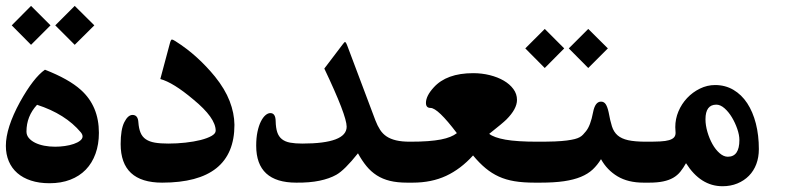

<svg xmlns="http://www.w3.org/2000/svg" viewBox="-20 -648 2683 655"><path d="M317.4 -194.8Q317.4 -155.8 305.9 -123.8Q294.4 -91.8 272.7 -69.3Q251 -46.9 219.7 -34.9Q188.5 -22.9 148.9 -22.9Q113.3 -22.9 85.7 -32Q58.1 -41 39.1 -57.6Q20 -74.2 10 -97.9Q0 -121.6 0 -150.4Q0 -211.9 48.3 -300.3Q94.2 -382.8 133.3 -410.2Q214.8 -378.4 255.9 -341.3Q317.4 -286.1 317.4 -194.8ZM255.9 -196.3Q203.1 -259.3 106.4 -290.5Q70.3 -251.5 70.3 -199.2Q70.3 -187 78.1 -177.5Q85.9 -168 99.6 -161.1Q113.3 -154.3 130.9 -150.9Q148.4 -147.5 168 -147.5Q184.6 -147.5 201.4 -149.9Q218.3 -152.3 231.7 -157Q245.1 -161.6 253.4 -168.2Q261.7 -174.8 261.7 -182.6Q261.7 -189 255.9 -196.3ZM301.8 -561.5 234.9 -495.1 168.5 -561.5 234.9 -627.9ZM152.3 -561.5 85.9 -495.1 20 -561.5 85.9 -627.9Z M779.8 -222.2Q779.8 -24.9 533.2 -24.9Q391.6 -24.9 391.6 -156.7Q391.6 -206.5 404.1 -231.2Q416.5 -255.9 432.1 -255.9Q450.7 -255.9 452.1 -230.5Q453.6 -209.5 459.5 -195.3Q465.3 -181.2 477.5 -172.9Q489.7 -164.6 508.5 -161.4Q527.3 -158.2 554.2 -158.2Q583.5 -158.2 612.5 -161.4Q641.6 -164.6 664.6 -170.4Q687.5 -176.3 701.7 -184.3Q715.8 -192.4 715.8 -202.1Q715.8 -246.1 639.6 -308.6Q570.8 -366.7 526.9 -378.4L559.6 -500.5Q563 -513.2 566.4 -513.2Q567.4 -513.2 570.6 -512Q573.7 -510.7 578.1 -507.8Q618.2 -482.4 651.6 -451.9Q685.1 -421.4 713.4 -386.7Q747.6 -344.2 763.4 -303.2Q779.3 -262.2 779.8 -222.2Z M1368.7 -24.9Q1335.4 -24.9 1310.3 -31Q1285.2 -37.1 1265.4 -49.8Q1245.6 -62.5 1230.2 -81.3Q1214.8 -100.1 1201.2 -125Q1155.3 -67.4 1127.4 -51.8Q1104 -38.6 1070.1 -31.5Q1036.1 -24.4 990.7 -24.9Q854 -24.9 854 -150.9Q854 -177.7 858.4 -198.5Q862.8 -219.2 869.9 -233.4Q877 -247.6 885.5 -254.9Q894 -262.2 902.3 -262.2Q919.9 -262.2 920.4 -234.9Q920.9 -211.9 925.8 -197Q930.7 -182.1 941.7 -173.3Q952.6 -164.6 969.7 -161.4Q986.8 -158.2 1011.2 -158.2Q1162.6 -158.2 1162.6 -215.8Q1162.6 -253.9 1086.4 -414.1L1147.9 -495.1Q1155.3 -504.9 1156.7 -504.9Q1160.2 -504.9 1165.5 -490.2L1260.7 -237.3Q1267.6 -219.2 1276.6 -205.3Q1285.6 -191.4 1298.8 -182.6Q1312 -173.8 1331.3 -169.2Q1350.6 -164.6 1378.4 -164.6H1383.3Q1387.2 -164.6 1389.9 -158.7Q1392.6 -152.8 1394.5 -143.1Q1396.5 -133.3 1397.5 -120.6Q1398.4 -107.9 1398.4 -95.2Q1398.4 -81.5 1397.5 -69.1Q1396.5 -56.6 1394.5 -46.6Q1392.6 -36.6 1389.9 -30.8Q1387.2 -24.9 1383.3 -24.9Z M1803.7 -24.9Q1764.6 -24.9 1735.1 -29.8Q1705.6 -34.7 1681.6 -45.7Q1657.7 -56.6 1636.5 -74.2Q1615.2 -91.8 1593.8 -117.7Q1551.8 -71.3 1502 -48.1Q1452.1 -24.9 1388.2 -24.9H1373.5Q1369.6 -24.9 1366.9 -30.8Q1364.3 -36.6 1362.5 -46.6Q1360.8 -56.6 1359.6 -69.1Q1358.4 -81.5 1358.4 -95.2Q1358.4 -107.9 1359.6 -120.6Q1360.8 -133.3 1362.5 -143.1Q1364.3 -152.8 1366.9 -158.7Q1369.6 -164.6 1373.5 -164.6H1378.4Q1413.6 -164.6 1439.5 -166.5Q1465.3 -168.5 1484.1 -172.1Q1502.9 -175.8 1516.1 -181.2Q1529.3 -186.5 1538.6 -193.8Q1473.6 -279.8 1448.7 -279.8Q1433.1 -279.8 1433.1 -296.9Q1433.1 -320.8 1459.5 -349.6Q1503.4 -398.4 1594.2 -398.4Q1624 -398.4 1651.1 -391.6Q1678.2 -384.8 1698.7 -372.8Q1719.2 -360.8 1731.4 -344.2Q1743.7 -327.6 1743.7 -307.1Q1743.7 -276.4 1707.5 -240.2Q1695.8 -228.5 1648.9 -191.4Q1665 -178.7 1704.1 -171.6Q1743.2 -164.6 1814 -164.6H1818.8Q1822.8 -164.6 1825.4 -158.7Q1828.1 -152.8 1829.8 -143.1Q1831.5 -133.3 1832.5 -120.6Q1833.5 -107.9 1833.5 -95.2Q1833.5 -81.5 1832.5 -69.1Q1831.5 -56.6 1829.8 -46.6Q1828.1 -36.6 1825.4 -30.8Q1822.8 -24.9 1818.8 -24.9Z M1772 -482.9 1838.4 -549.3 1904.8 -482.9 1838.4 -416ZM1920.4 -482.9 1986.8 -549.3 2053.7 -482.9 1986.8 -416ZM2175.3 -24.9Q2122.6 -24.9 2086.7 -46.4Q2050.8 -67.9 2030.3 -105Q2018.1 -85 2002 -69.8Q1985.8 -54.7 1961.7 -44.7Q1937.5 -34.7 1904.1 -29.8Q1870.6 -24.9 1823.7 -24.9H1809.1Q1805.2 -24.9 1802.5 -30.8Q1799.8 -36.6 1798.1 -46.6Q1796.4 -56.6 1795.2 -69.1Q1793.9 -81.5 1793.9 -95.2Q1793.9 -107.9 1795.2 -120.6Q1796.4 -133.3 1798.1 -143.1Q1799.8 -152.8 1802.5 -158.7Q1805.2 -164.6 1809.1 -164.6H1814Q1848.6 -164.6 1872.8 -165.5Q1897 -166.5 1913.6 -168.7Q1930.2 -170.9 1940.7 -173.6Q1951.2 -176.3 1958 -180.2Q1964.8 -184.1 1969.2 -189Q1973.6 -193.8 1978.5 -199.7Q1994.6 -218.8 2003.4 -265.6Q2010.3 -301.3 2030.3 -301.3Q2040.5 -301.3 2046.4 -292.5Q2052.2 -283.7 2056.2 -265.6Q2061.5 -236.3 2067.6 -217Q2073.7 -197.8 2086.9 -186.3Q2100.1 -174.8 2123 -169.7Q2146 -164.6 2185.1 -164.6H2189.9Q2193.8 -164.6 2196.5 -158.7Q2199.2 -152.8 2200.9 -143.1Q2202.6 -133.3 2203.9 -120.6Q2205.1 -107.9 2205.1 -95.2Q2205.1 -81.5 2203.9 -69.1Q2202.6 -56.6 2200.9 -46.6Q2199.2 -36.6 2196.5 -30.8Q2193.8 -24.9 2189.9 -24.9Z M2568.8 -139.2Q2568.8 -111.3 2560.1 -88.1Q2551.3 -64.9 2534.9 -48.3Q2518.6 -31.7 2495.6 -22.2Q2472.7 -12.7 2444.8 -12.7Q2370.1 -12.7 2320.3 -91.3Q2311 -74.7 2301 -62.3Q2291 -49.8 2276.6 -41.5Q2262.2 -33.2 2242.4 -29.1Q2222.7 -24.9 2194.8 -24.9H2180.2Q2176.3 -24.9 2173.6 -30.8Q2170.9 -36.6 2169.2 -46.6Q2167.5 -56.6 2166.3 -69.1Q2165 -81.5 2165 -95.2Q2165 -107.9 2166.3 -120.6Q2167.5 -133.3 2169.2 -143.1Q2170.9 -152.8 2173.6 -158.7Q2176.3 -164.6 2180.2 -164.6H2185.1Q2212.9 -164.6 2231.9 -165.5Q2251 -166.5 2262.5 -169.9Q2273.9 -173.3 2279.3 -179.2Q2284.7 -185.1 2284.7 -194.8Q2284.7 -199.2 2284.2 -204.3Q2283.7 -209.5 2283.7 -214.4Q2283.7 -242.2 2294.4 -267.8Q2305.2 -293.5 2324 -313.5Q2342.8 -333.5 2367.7 -345.7Q2392.6 -357.9 2419.4 -357.9Q2454.1 -357.9 2481.9 -341.6Q2509.8 -325.2 2529.1 -295.9Q2548.3 -266.6 2558.6 -226.6Q2568.8 -186.5 2568.8 -139.2ZM2502.4 -170.4Q2502.4 -187.5 2495.1 -208.5Q2487.8 -229.5 2476.8 -247.8Q2465.8 -266.1 2451.7 -278.6Q2437.5 -291 2423.8 -291Q2386.7 -291 2386.7 -241.2Q2386.7 -220.7 2393.3 -198Q2399.9 -175.3 2410.4 -156.5Q2420.9 -137.7 2434.8 -125.5Q2448.7 -113.3 2462.9 -113.3Q2502.4 -113.3 2502.4 -170.4Z"/></svg>

Font: XB Kayhan
Style: Bold
Weight: 700
Designer: Behnam
Foundry: Irmug
Version: Version 7.300 2009